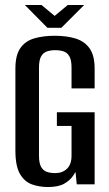

<svg xmlns="http://www.w3.org/2000/svg" viewBox="-20 -742 440 773"><path d="M173 11Q139 11 109 0.5Q79 -10 60.5 -41.5Q42 -73 42 -136V-466Q42 -520 62 -548.5Q82 -577 118 -587.5Q154 -598 201 -598Q248 -598 284 -587Q320 -576 340.5 -547.5Q361 -519 361 -466V-386H268V-470Q268 -500 259.5 -515Q251 -530 236.5 -535Q222 -540 202 -540Q184 -540 169 -535Q154 -530 145.5 -515Q137 -500 137 -470V-115Q137 -85 145.5 -70Q154 -55 169 -50Q184 -45 202 -45Q231 -45 249.5 -62.5Q268 -80 268 -115V-235H209V-290H361V0H289L284 -50Q282 -46 279 -41.5Q276 -37 274 -34Q262 -16 238.5 -2.5Q215 11 173 11ZM171 -630 80 -722H147L200 -678L253 -722H319L227 -630Z"/></svg>

Font: Alumni Sans Thin SemiBold
Style: Regular
Weight: 600
Version: Version 1.018